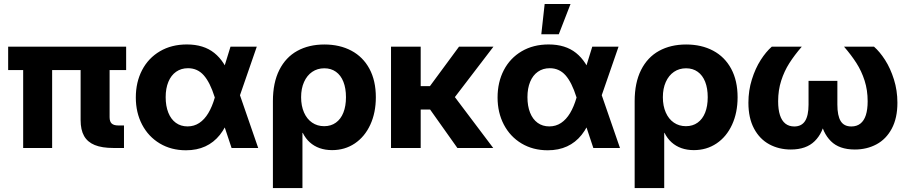

<svg xmlns="http://www.w3.org/2000/svg" viewBox="-20 -753 4614 977"><path d="M557.8 0Q498.8 0 462.1 -15Q425.4 -30 407.8 -61.1Q390.2 -92.2 390.2 -142V-484.4H537.7V-156.7Q537.7 -134.6 548.2 -124.6Q558.8 -114.6 582 -114.6H610.9V0ZM97.9 -484.4H245.3V0H97.9ZM21.5 -515.6H621.9V-396.5H21.5Z M671.1 -256.8Q671.1 -334.9 703 -396.2Q735 -457.6 793.9 -492.2Q852.9 -526.8 930.9 -526.8Q1016.5 -526.8 1070.5 -483.5Q1124.5 -440.3 1152.3 -356.6H1178.3L1198 -277.4L1293.9 0H1158.4L1072.3 -259Q1048.8 -333.9 1016.8 -369.9Q984.9 -405.9 936.7 -405.9Q901.8 -405.9 876.1 -387.8Q850.5 -369.8 836.8 -336.6Q823 -303.3 823 -258.6Q823 -213.5 836.5 -179.7Q849.9 -146 875 -127.9Q900.1 -109.8 934.4 -109.8Q967.7 -109.8 994.1 -127.3Q1020.5 -144.9 1040 -177.4Q1059.5 -209.9 1072.9 -256.1L1152.9 -515.6H1286.7L1196.9 -256.1L1176 -163.3H1150Q1129.7 -105.4 1098.7 -66.6Q1067.7 -27.8 1024.7 -8.1Q981.6 11.7 926.2 11.7Q851.2 11.7 793.1 -23Q735 -57.8 703 -119Q671.1 -180.2 671.1 -256.8Z M1368.7 -238.3Q1368.7 -332.1 1401.3 -396.9Q1433.9 -461.7 1492.8 -494.1Q1551.8 -526.6 1630.6 -526.6Q1708.8 -526.6 1768 -495.1Q1827.2 -463.6 1859.9 -403Q1892.5 -342.5 1892.5 -258.1Q1892.5 -179.6 1864.3 -118.4Q1836 -57.1 1785.4 -23.1Q1734.8 10.9 1669.7 10.9Q1635.2 10.9 1606.6 0.8Q1578 -9.4 1556.3 -28.9Q1534.7 -48.4 1520.6 -77H1519V204.1H1368.7ZM1740.5 -258.4Q1740.5 -303.6 1727.4 -336.8Q1714.4 -369.9 1689.5 -387.7Q1664.6 -405.5 1630.3 -405.5Q1595.3 -405.5 1568.6 -387.3Q1541.9 -369 1527.1 -335.7Q1512.2 -302.4 1512.2 -258.4Q1512.2 -214.1 1527 -180.6Q1541.7 -147.2 1568.2 -129.1Q1594.7 -110.9 1629.5 -110.9Q1664.1 -110.9 1689.1 -128.9Q1714.2 -146.8 1727.3 -180Q1740.5 -213.2 1740.5 -258.4Z M2120.7 0H1969.7V-515.6H2120.7ZM2246.3 -195.7H2094.5L2082.8 -314.8H2167.8L2315.8 -515.6H2491ZM2162.9 -203.7 2279.1 -279.5 2489.8 0H2307.4Z M2511.9 -256.8Q2511.9 -334.9 2543.8 -396.2Q2575.8 -457.6 2634.8 -492.2Q2693.8 -526.8 2771.7 -526.8Q2857.3 -526.8 2911.3 -483.5Q2965.3 -440.3 2993.2 -356.6H3019.1L3038.9 -277.4L3134.8 0H2999.2L2913.1 -259Q2889.6 -333.9 2857.7 -369.9Q2825.7 -405.9 2777.5 -405.9Q2742.6 -405.9 2716.9 -387.8Q2691.3 -369.8 2677.6 -336.6Q2663.9 -303.3 2663.9 -258.6Q2663.9 -213.5 2677.3 -179.7Q2690.7 -146 2715.8 -127.9Q2740.9 -109.8 2775.2 -109.8Q2808.5 -109.8 2834.9 -127.3Q2861.3 -144.9 2880.8 -177.4Q2900.3 -209.9 2913.7 -256.1L2993.8 -515.6H3127.5L3037.7 -256.1L3016.8 -163.3H2990.8Q2970.5 -105.4 2939.5 -66.6Q2908.5 -27.8 2865.5 -8.1Q2822.5 11.7 2767 11.7Q2692 11.7 2633.9 -23Q2575.8 -57.8 2543.8 -119Q2511.9 -180.2 2511.9 -256.8ZM2751.5 -732.5H2883.1L2823.5 -578.8H2734.5Z M3209.5 -238.3Q3209.5 -332.1 3242.1 -396.9Q3274.7 -461.7 3333.6 -494.1Q3392.6 -526.6 3471.4 -526.6Q3549.6 -526.6 3608.8 -495.1Q3668.1 -463.6 3700.7 -403Q3733.3 -342.5 3733.3 -258.1Q3733.3 -179.6 3705.1 -118.4Q3676.9 -57.1 3626.2 -23.1Q3575.6 10.9 3510.5 10.9Q3476 10.9 3447.4 0.8Q3418.8 -9.4 3397.2 -28.9Q3375.5 -48.4 3361.4 -77H3359.9V204.1H3209.5ZM3581.3 -258.4Q3581.3 -303.6 3568.3 -336.8Q3555.2 -369.9 3530.3 -387.7Q3505.5 -405.5 3471.1 -405.5Q3436.1 -405.5 3409.4 -387.3Q3382.7 -369 3367.9 -335.7Q3353 -302.4 3353 -258.4Q3353 -214.1 3367.8 -180.6Q3382.5 -147.2 3409 -129.1Q3435.5 -110.9 3470.3 -110.9Q3504.9 -110.9 3529.9 -128.9Q3555 -146.8 3568.2 -180Q3581.3 -213.2 3581.3 -258.4Z M3788.3 -230.2Q3788.3 -292.5 3806 -348.8Q3823.6 -405.1 3850.8 -447.6Q3878 -490 3907.4 -515.6H4060Q4022.6 -472.3 3996.6 -431.6Q3970.7 -390.9 3955.2 -342.6Q3939.6 -294.3 3939.6 -237.7Q3939.6 -195.8 3948.8 -167.3Q3957.9 -138.9 3976.2 -124.2Q3994.5 -109.5 4021.7 -109.5Q4058.8 -109.5 4076.6 -137.2Q4094.3 -164.9 4094.3 -220.7V-341.5H4241V-220.7Q4241 -164.4 4257.8 -136.9Q4274.6 -109.5 4312.1 -109.5Q4339.6 -109.5 4358.2 -124.1Q4376.7 -138.7 4385.9 -167.1Q4395.1 -195.6 4395.1 -237.7Q4395.1 -294.3 4379.6 -342.7Q4364.1 -391.1 4338.1 -431.8Q4312.2 -472.5 4274.8 -515.6H4427.3Q4456.7 -490 4483.9 -447.6Q4511.1 -405.1 4528.8 -348.8Q4546.5 -292.5 4546.5 -230.2Q4546.5 -152.2 4517.9 -98.6Q4489.3 -45 4440.1 -18.6Q4390.9 7.8 4329.7 7.8Q4250.5 7.8 4208 -34.7Q4165.4 -77.2 4154.2 -149.2H4179.4Q4168.8 -77.4 4125.6 -34.8Q4082.5 7.8 4004.1 7.8Q3943.5 7.8 3894.5 -18.7Q3845.5 -45.2 3816.9 -98.8Q3788.3 -152.4 3788.3 -230.2Z"/></svg>

Font: Intratopia Thin
Style: Regular
Weight: 100
Designer: Rasmus Andersson
Foundry: rsms
Version: Version 3.000;Glyphs 3.2.3 (3260)